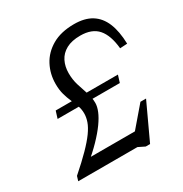

<svg xmlns="http://www.w3.org/2000/svg" viewBox="-166 -818 916 962"><g transform="rotate(-30 292.0 -336.5)"><path d="M461 -363.5 448 -322H88L101 -363.5ZM104.5 -74.5H427L385.5 -66.5L490.5 -189H523L426.5 18.5H401.5L364 0H21.5L29.5 -26.5Q85.5 -75.5 122 -112.8Q158.5 -150 179.5 -179.2Q200.5 -208.5 209 -232.8Q217.5 -257 217.5 -280Q217.5 -303.5 209.8 -324.8Q202 -346 192 -368.5Q182 -391 174.5 -417.5Q167 -444 167 -478.5Q167 -536 192.5 -584.5Q218 -633 269.2 -662.8Q320.5 -692.5 396.5 -692.5Q457.5 -692.5 497 -668Q536.5 -643.5 556.5 -595.2Q576.5 -547 578.5 -474.5L536.5 -472Q529 -550 495.5 -588.5Q462 -627 394.5 -627Q345 -627 313 -609.5Q281 -592 265.8 -561.5Q250.5 -531 250.5 -492.5Q250.5 -455 260.8 -422Q271 -389 281.5 -358.8Q292 -328.5 292 -297Q292 -276.5 281.2 -250.2Q270.5 -224 248 -192.5Q225.5 -161 190 -124.2Q154.5 -87.5 104 -46Z"/></g></svg>

Font: Newsreader
Style: Italic
Weight: 400
Italic angle: -17°
Designer: Hugues Gentile
Foundry: Production Type
Version: Version 1.003